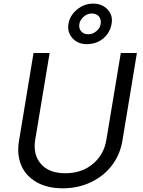

<svg xmlns="http://www.w3.org/2000/svg" viewBox="-20 -1017 781 1050"><path d="M640.6 -727.3H728.7L649.1 -245.7Q636.7 -171.5 592.3 -112.9Q547.9 -54.3 477.6 -20.8Q407.3 12.8 323.2 12.8Q239 12.8 180 -20.8Q121.1 -54.3 96.2 -112.9Q71.4 -171.5 83.8 -245.7L163.4 -727.3H251.4L172.6 -252.8Q159.4 -171.5 203.7 -120.6Q247.9 -69.6 337.4 -69.6Q427.2 -69.6 487.9 -120.6Q548.7 -171.5 561.8 -252.8ZM453.8 -775.6Q405.9 -775.6 376.4 -808.1Q346.9 -840.6 354.4 -886.4Q361.9 -932.2 401.1 -964.7Q440.3 -997.2 489.3 -997.2Q538.7 -997.2 568.7 -964.7Q598.7 -932.2 590.2 -886.4Q581 -836.6 544 -806.1Q507.1 -775.6 453.8 -775.6ZM462.4 -829.5Q486.5 -829.5 507.1 -846.4Q527.7 -863.3 530.5 -886.4Q534.1 -911.9 520.6 -927.6Q507.1 -943.2 480.8 -943.2Q458.1 -943.2 438 -926Q418 -908.7 414.1 -886.4Q409.8 -862.2 423.8 -845.9Q437.9 -829.5 462.4 -829.5Z"/></svg>

Font: Karasuma Gothic
Style: Italic
Weight: 400
Italic angle: -9.39999°
Designer: Rasmus Andersson / Ryoko Nishizuka
Foundry: Genbu
Version: Version 1.00